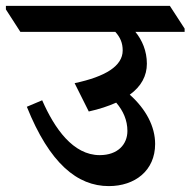

<svg xmlns="http://www.w3.org/2000/svg" viewBox="-72 -644 646 651"><path d="M297 -13C385 -13 454 -65 454 -156C454 -215 423 -274 368 -323C407 -351 426 -387 426 -428C426 -471 410 -508 387 -536H554V-547L504 -624H-52V-612L-3 -536H319C336 -517 344 -498 344 -473C344 -420 285 -384 181 -362L229 -266C265 -274 295 -284 322 -296C346 -268 360 -236 360 -200C360 -155 328 -118 266 -118C176 -118 113 -208 71 -304L19 -282C96 -90 190 -13 297 -13Z"/></svg>

Font: Noto Serif Devanagari SemiBold
Style: Regular
Weight: 600
Designer: Universal Thirst, Indian Type Foundry and the Monotype Design Team
Foundry: Monotype Imaging Inc.
Version: Version 2.004